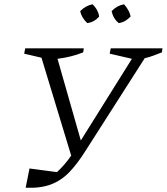

<svg xmlns="http://www.w3.org/2000/svg" viewBox="-20 -873 780 898"><path d="M100 5 118 -85 246 -68Q280 -98 313 -145L174 -603L93 -622L98 -647H372L369 -628Q314 -606 249 -598L358 -216L597 -598L493 -622L498 -647H740L737 -628Q714 -619 695 -612Q676 -605 657 -601L377 -163Q341 -106 304 -67.5Q267 -29 218.5 -10.5Q170 8 100 5ZM413 -853Q439 -828 444 -796Q421 -769 388 -765Q361 -791 355 -821Q381 -847 413 -853ZM560 -853Q572 -840 580 -825.5Q588 -811 591 -796Q566 -769 535 -765Q509 -787 502 -821Q527 -847 560 -853Z"/></svg>

Font: Piazzolla Light
Style: Italic
Weight: 300
Italic angle: -11.3°
Designer: Juan Pablo del Peral
Foundry: Huerta Tipografica
Version: Version 1.330